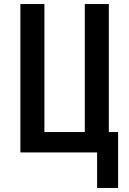

<svg xmlns="http://www.w3.org/2000/svg" viewBox="-20 -755 640 951"><path d="M461 176V0H81V-735H200V-101H400V-735H519V-101H565V176Z"/></svg>

Font: Iosevka Aile
Style: Bold
Weight: 700
Designer: Belleve Invis
Foundry: Belleve Invis
Version: Version 28.0.1; ttfautohint (v1.8.4)